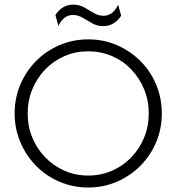

<svg xmlns="http://www.w3.org/2000/svg" viewBox="-20 -807 769 837"><path d="M364.6 10.4Q298.6 10.4 239.9 -14.6Q181.2 -39.6 137.5 -84Q93.8 -128.5 68.8 -187.2Q43.8 -245.8 43.8 -312.5Q43.8 -379.9 68.8 -438.5Q93.8 -497.2 137.5 -541.3Q181.2 -585.4 239.9 -610.4Q298.6 -635.4 364.6 -635.4Q431.2 -635.4 489.2 -610.4Q547.2 -585.4 591.7 -541.3Q636.1 -497.2 660.8 -438.2Q685.4 -379.2 685.4 -312.5Q685.4 -245.8 660.8 -187.2Q636.1 -128.5 591.7 -84Q547.2 -39.6 489.2 -14.6Q431.2 10.4 364.6 10.4ZM364.6 -41.7Q420.1 -41.7 468.4 -62.8Q516.7 -84 552.4 -121.2Q588.2 -158.3 608.3 -207.3Q628.5 -256.2 628.5 -312.5Q628.5 -368.8 608.3 -417.7Q588.2 -466.7 552.4 -504.2Q516.7 -541.7 468.4 -562.5Q420.1 -583.3 364.6 -583.3Q309 -583.3 261.1 -562.5Q213.2 -541.7 177.1 -504.2Q141 -466.7 120.8 -417.7Q100.7 -368.8 100.7 -312.5Q100.7 -256.2 120.8 -207.3Q141 -158.3 177.1 -121.2Q213.2 -84 261.1 -62.8Q309 -41.7 364.6 -41.7ZM234.7 -693.8 221.5 -741.7Q236.1 -763.9 255.6 -775.3Q275 -786.8 298.6 -786.8Q325.7 -786.8 347.2 -774.7Q368.8 -762.5 389.2 -750.3Q409.7 -738.2 431.9 -738.2Q452.1 -738.2 468.1 -750.7Q484 -763.2 495.1 -786.1L508.3 -738.2Q493.7 -716.7 474.3 -704.9Q454.9 -693.1 430.6 -693.1Q404.2 -693.1 382.6 -705.2Q361.1 -717.4 340.6 -729.5Q320.1 -741.7 297.9 -741.7Q277.1 -741.7 261.1 -729.2Q245.1 -716.7 234.7 -693.8Z"/></svg>

Font: Afacad Flux Light
Style: Regular
Weight: 300
Designer: Kristian Moeller
Foundry: Dicotype
Version: Version 1.100